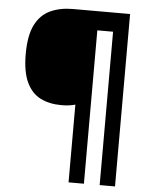

<svg xmlns="http://www.w3.org/2000/svg" viewBox="-59 -809 773 984"><g transform="rotate(5 327.5 -316.5)"><path d="M570 127H491V-662H410V127H331V-273Q301 -264 260 -264Q198 -264 152 -287Q106 -310 80.5 -364Q55 -418 55 -509Q55 -605 82.5 -659.5Q110 -714 160 -737Q210 -760 275 -760H570Z"/></g></svg>

Font: Noto Sans Bamum
Style: Bold
Weight: 700
Designer: Monotype Design Team
Foundry: Monotype Imaging Inc.
Version: Version 2.002; ttfautohint (v1.8.4.7-5d5b)